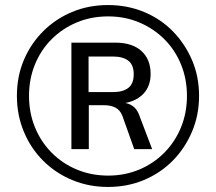

<svg xmlns="http://www.w3.org/2000/svg" viewBox="-20 -733 856 761"><path d="M408 8Q332 8 266 -19.5Q200 -47 151 -96Q102 -145 74.5 -211Q47 -277 47 -353Q47 -430 74.5 -495Q102 -560 151 -609Q200 -658 265.5 -685.5Q331 -713 408 -713Q485 -713 551 -685.5Q617 -658 665 -609Q713 -560 741 -495Q769 -430 769 -353Q769 -277 741 -211Q713 -145 664.5 -96Q616 -47 550.5 -19.5Q485 8 408 8ZM409 -37Q475 -37 532 -61Q589 -85 631.5 -128Q674 -171 697.5 -228.5Q721 -286 721 -353Q721 -420 697.5 -477.5Q674 -535 631.5 -577.5Q589 -620 532 -644Q475 -668 409 -668Q341 -668 284 -644Q227 -620 184.5 -577.5Q142 -535 118.5 -477.5Q95 -420 95 -353Q95 -286 118.5 -228.5Q142 -171 184.5 -128Q227 -85 284.5 -61Q342 -37 409 -37ZM263 -142V-564H436Q504 -564 540.5 -531Q577 -498 577 -440Q577 -392 549 -362Q521 -332 472 -324L476 -325Q498 -321 512.5 -307.5Q527 -294 535 -268L583 -142H512L465 -274Q456 -297 437.5 -306.5Q419 -316 392 -316H319L332 -325V-142ZM331 -368H427Q467 -368 488.5 -384.5Q510 -401 510 -439Q510 -476 488.5 -492.5Q467 -509 427 -509H331Z"/></svg>

Font: Nunito Sans 8pt
Style: Regular
Weight: 400
Version: Version 3.101;gftools[0.9.27]